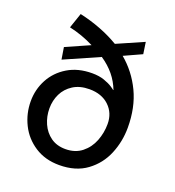

<svg xmlns="http://www.w3.org/2000/svg" viewBox="-133 -823 855 940"><g transform="rotate(20 294.5 -353.5)"><path d="M280 -466Q316 -466 343 -456.5Q370 -447 386.5 -436Q403 -425 403 -424H405Q375 -504 296 -557L115 -477L105 -539L229 -594Q168 -625 100 -640L127 -719Q243 -693 334 -639L473 -700L482 -639L390 -597Q457 -541 495.5 -460.5Q534 -380 534 -275Q534 -203 507 -137.5Q480 -72 423 -30Q366 12 280 12Q207 12 153 -23Q99 -58 71 -114.5Q43 -171 43 -235Q43 -296 71 -348.5Q99 -401 152.5 -433.5Q206 -466 280 -466ZM282 -72Q333 -72 367.5 -99.5Q402 -127 418.5 -169.5Q435 -212 435 -258Q435 -315 396.5 -351.5Q358 -388 294 -388Q244 -388 209.5 -366Q175 -344 158 -309Q141 -274 141 -233Q141 -191 157.5 -154Q174 -117 205.5 -94.5Q237 -72 282 -72Z"/></g></svg>

Font: Museo Sans Medium
Style: Regular
Weight: 500
Designer: Jos Buivenga
Foundry: Jos Buivenga & Rosetta Type Foundry (extension, remastering)
Version: Version 3.600;PS 1.000;hotconv 1.0.88;makeotf.lib2.5.647800;